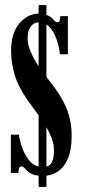

<svg xmlns="http://www.w3.org/2000/svg" viewBox="-20 -729 341 761"><path d="M133 12V-32.5Q109.5 -35.5 97.5 -44.2Q85.5 -53 78.8 -61.2Q72 -69.5 64.5 -69.5Q53 -69.5 53 -43.5H23V-195.5H55Q56 -181 64.5 -153.2Q73 -125.5 90 -100.5Q107 -75.5 133 -68.5V-272Q126.5 -281 119.8 -290.2Q113 -299.5 106 -309Q56 -375.5 40 -426.5Q24 -477.5 24 -527Q24 -599 57.5 -637Q91 -675 133 -675V-709H164V-670Q183 -663 191.2 -652Q199.5 -641 207.5 -641Q213 -641 215.8 -646Q218.5 -651 219 -665H249V-514H217.5Q216.5 -529.5 210.5 -552.8Q204.5 -576 193 -598.2Q181.5 -620.5 164 -632V-423.5Q170.5 -415 177.5 -406.5Q221 -353 242.5 -302.2Q264 -251.5 264 -191.5Q264 -135 249.5 -101.2Q235 -67.5 212.2 -51.5Q189.5 -35.5 164 -32.5V12ZM89.5 -576.5Q89.5 -553 100.8 -525.8Q112 -498.5 133 -466.5V-640.5Q112 -639.5 100.8 -622.5Q89.5 -605.5 89.5 -576.5ZM194 -133Q194 -155 186 -177.8Q178 -200.5 164 -225V-68.5Q180.5 -73 187.2 -89.5Q194 -106 194 -133Z"/></svg>

Font: Imbue 10pt
Style: Bold
Weight: 700
Designer: Tyler Finck
Foundry: Etcetera Type Company
Version: Version 1.102; ttfautohint (v1.8.3)